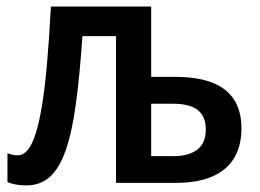

<svg xmlns="http://www.w3.org/2000/svg" viewBox="-20 -561 798 589"><path d="M443.8 -541V-325.2H516.6Q585 -325.2 630.1 -307.9Q675.3 -290.5 698 -255.4Q720.7 -220.2 720.7 -167Q720.7 -114.3 698.7 -76.9Q676.8 -39.6 631.8 -19.8Q586.9 0 518.6 0H335.9V-450.2H232.9Q224.6 -328.1 212.6 -241.2Q200.7 -154.3 181.4 -99.4Q162.1 -44.4 132.8 -18.3Q103.5 7.8 60.1 7.8Q43 7.8 28.8 5.1Q14.6 2.4 2.9 -2.4V-90.8Q9.3 -88.4 17.3 -86.4Q25.4 -84.5 34.2 -84.5Q50.8 -84.5 64.5 -100.3Q78.1 -116.2 89.1 -150.1Q100.1 -184.1 108.9 -237.8Q117.7 -291.5 124.3 -366.7Q130.9 -441.9 136.2 -541ZM512.2 -242.7H443.8V-82H512.7Q558.6 -82 585 -101.8Q611.3 -121.6 611.3 -163.6Q611.3 -204.1 586.7 -223.4Q562 -242.7 512.2 -242.7Z"/></svg>

Font: Open Sans SemiCondensed SemiBold
Style: Regular
Weight: 600
Width: 4
Designer: Monotype Design Team
Foundry: Monotype Imaging Inc.
Version: Version 3.000